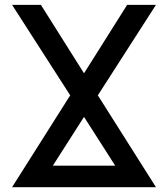

<svg xmlns="http://www.w3.org/2000/svg" viewBox="-20 -780 700 800"><path d="M150.4 -759.8Q210 -665 330.1 -474.6Q411.1 -602.5 509.8 -759.8Q540 -759.8 629.9 -759.8Q557.6 -647.5 387.7 -382.8Q491.2 -219.7 629.9 0Q480.5 0 30.3 0Q104.5 -118.2 272.5 -382.8Q171.9 -539.1 30.3 -759.8Q59.6 -759.8 150.4 -759.8ZM460 -89.8Q414.1 -161.1 330.1 -293Q270.5 -199.2 200.2 -89.8Q264.6 -89.8 460 -89.8Z"/></svg>

Font: Alibu-Mazigh Belkasim 1
Style: Bold
Weight: 400
Designer: Mazigh Moubarik Belkasim
Version: Version 1.0